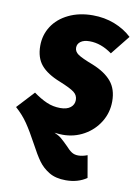

<svg xmlns="http://www.w3.org/2000/svg" viewBox="-108 -608 635 889"><g transform="rotate(10 209.5 -164.0)"><path d="M214 18Q195 18 175 15Q196 24 209 35Q222 46 241 65Q257 83 270 91.5Q283 100 301 100Q321 100 344 91L362 195Q321 223 264 223Q217 223 186 204.5Q155 186 135 158.5Q115 131 88 80Q60 28 36.5 -6.5Q13 -41 -21 -71L54 -152Q87 -128 117 -115Q147 -102 181 -102Q212 -102 229 -115.5Q246 -129 246 -151Q246 -173 228 -187Q210 -201 158 -222Q97 -246 68.5 -280Q40 -314 40 -370Q40 -421 66.5 -462Q93 -503 142.5 -527Q192 -551 256 -551Q311 -551 358.5 -532.5Q406 -514 440 -482L368 -392Q316 -430 262 -430Q235 -430 220 -419Q205 -408 205 -390Q205 -372 222.5 -359.5Q240 -347 295 -326Q354 -302 383.5 -266.5Q413 -231 413 -174Q413 -121 386 -77Q359 -33 313.5 -7.5Q268 18 214 18Z"/></g></svg>

Font: Fira Sans Condensed ExtraBold
Style: Italic
Weight: 800
Width: 3
Italic angle: -8°
Designer: bBox Type GmbH & Carrois Corporate GbR & Edenspiekermann AG
Foundry: bBox Type GmbH & Carrois Corporate GbR & Edenspiekermann AG
Version: Version 4.301